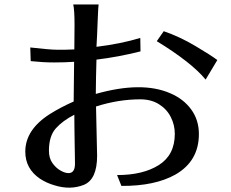

<svg xmlns="http://www.w3.org/2000/svg" viewBox="-20 -822 1040 864"><path d="M93.8 -139.6Q93.8 -238.3 204.1 -308.6Q253.9 -339.8 311.5 -365.2L313.5 -543.9Q272.5 -541 223.6 -541Q174.8 -541 118.2 -546.9L116.2 -608.4Q200.2 -598.6 237.3 -598.1Q274.4 -597.7 314.5 -599.6L315.4 -710Q315.4 -777.3 309.6 -801.8H423.8Q421.9 -786.1 420.9 -759.3Q419.9 -732.4 418.9 -713.9Q418 -695.3 417 -665.5Q416 -635.7 414.1 -611.3Q525.4 -625 611.3 -651.4L612.3 -590.8Q511.7 -565.4 414.1 -553.7Q413.1 -513.7 412.1 -474.1Q411.1 -434.6 411.1 -399.4Q618.2 -458 746.1 -402.3Q805.7 -377 840.3 -329.6Q875 -282.2 875 -218.8Q875 -97.7 770.5 -37.1Q677.7 15.6 526.4 14.6L506.8 -34.2Q624 -34.2 695.3 -79.6Q766.6 -125 766.6 -219.7Q766.6 -259.8 748.5 -295.4Q730.5 -331.1 695.3 -353Q660.2 -375 611.3 -375Q512.7 -375 412.1 -342.8L417 -121.1Q417 -14.6 357.4 9.8Q295.9 34.2 224.6 11.7Q190.4 2 160.2 -17.6Q93.8 -62.5 93.8 -139.6ZM200.2 -143.6Q200.2 -110.4 215.8 -88.4Q231.4 -66.4 252 -54.7Q272.5 -43 288.1 -43Q317.4 -43 317.4 -85Q317.4 -95.7 316.9 -122.6Q316.4 -149.4 315.9 -182.6Q315.4 -215.8 314.9 -249Q314.5 -282.2 314.5 -305.7Q262.7 -279.3 231.4 -244.6Q200.2 -210 200.2 -143.6ZM685.5 -636.7 716.8 -681.6Q788.1 -657.2 858.9 -615.2Q929.7 -573.2 958 -551.8L905.3 -463.9Q841.8 -541 685.5 -636.7Z"/></svg>

Font: GenEi LateMin v2
Style: Medium
Weight: 500
Designer: o_tamon (Modified)
Foundry: o_tamon / Adobe Systems Incorporated / FONT 910 / Philipp H. Poll
Version: Version 2.1;Original Version 1.004